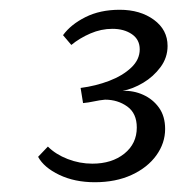

<svg xmlns="http://www.w3.org/2000/svg" viewBox="-20 -696 382 393"><path d="M174 -323Q133 -323 101.5 -338Q70 -353 58 -375L78 -396Q94 -380 118.5 -370.5Q143 -361 169 -361Q209 -361 234.5 -381.5Q260 -402 260 -435Q260 -464 240.5 -478Q221 -492 195 -492Q184 -491 172.5 -488.5Q161 -486 150 -485L145 -516Q176 -520 203.5 -530.5Q231 -541 248.5 -557.5Q266 -574 266 -595Q266 -615 250 -626Q234 -637 210 -637Q187 -637 165 -627.5Q143 -618 126 -604L109 -624Q125 -646 155 -661Q185 -676 225 -676Q267 -676 295 -655.5Q323 -635 323 -602Q323 -578 308.5 -558.5Q294 -539 273 -526.5Q252 -514 231 -510Q253 -511 273 -502Q293 -493 305.5 -475.5Q318 -458 318 -432Q318 -403 300 -378Q282 -353 249.5 -338Q217 -323 174 -323Z"/></svg>

Font: Yrsa Light
Style: Italic
Weight: 300
Italic angle: -7.10001°
Designer: Anna Giedrys (Yrsa+Rasa design), David Brezina (Yrsa art-direction, Rasa art-direction, design)
Foundry: Rosetta Type Foundry
Version: Version 2.004